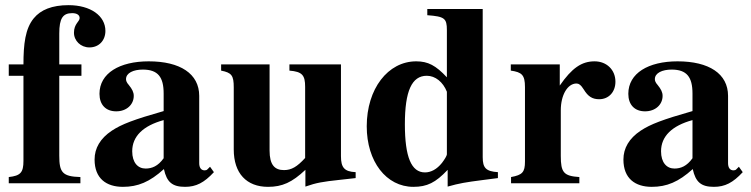

<svg xmlns="http://www.w3.org/2000/svg" viewBox="-20 -711 2914 745"><path d="M14 -461V-417H71V-87C71 -42 60 -29 14 -24V0H292V-24C222 -26 210 -42 210 -107V-417H296V-461H210V-581C210 -640 224 -660 260 -660C278 -660 289 -653 289 -641C289 -627 267 -619 267 -584C267 -553 293 -527 327 -527C364 -527 389 -554 389 -591C389 -650 331 -691 246 -691C182 -691 138 -673 111 -640C78 -600 71 -540 71 -461Z M615 -97C593 -66 569 -57 545 -57C515 -57 493 -80 493 -124C493 -182 535 -223 615 -245ZM795 -64 785 -54C782 -51 779 -50 774 -50C760 -50 753 -61 753 -78V-339C753 -425 679 -473 557 -473C444 -473 366 -427 366 -347C366 -305 390 -279 431 -279C471 -279 499 -305 499 -339C499 -353 493 -365 480 -381C471 -391 469 -398 469 -404C469 -428 498 -441 534 -441C593 -441 615 -412 615 -348V-280C499 -247 452 -229 414 -204C369 -174 347 -136 347 -92C347 -18 393 14 457 14C515 14 561 -5 616 -55C627 -4 649 14 698 14C741 14 772 -2 810 -43Z M1360 -20V-43C1316 -45 1303 -61 1303 -105V-461H1103V-437C1153 -433 1164 -419 1164 -374V-98C1133 -64 1111 -51 1082 -51C1046 -51 1026 -71 1026 -127V-461H838V-437C879 -429 887 -418 887 -372V-131C887 -38 937 14 1020 14C1075 14 1113 -3 1165 -52V13C1208 -2 1232 -6 1297 -13Z M1714 -112C1714 -107 1705 -92 1695 -79C1675 -54 1652 -42 1629 -42C1576 -42 1551 -102 1551 -229C1551 -358 1578 -417 1636 -417C1669 -417 1699 -393 1714 -355ZM1912 -20V-43C1866 -46 1853 -59 1853 -101V-676H1638V-652C1705 -647 1714 -640 1714 -594V-411C1671 -457 1641 -473 1595 -473C1485 -473 1403 -366 1403 -221C1403 -84 1479 14 1584 14C1637 14 1670 -2 1717 -52V13C1763 0 1788 -4 1850 -12Z M2152 -461H1962V-437C2005 -431 2017 -420 2017 -373V-84C2017 -43 2007 -32 1963 -24V0H2228V-24C2167 -28 2156 -42 2156 -106V-283C2156 -342 2182 -387 2217 -387C2225 -387 2234 -382 2245 -364C2262 -336 2279 -326 2305 -326C2342 -326 2368 -354 2368 -394C2368 -440 2334 -473 2287 -473C2237 -473 2199 -447 2152 -379Z M2667 -97C2645 -66 2621 -57 2597 -57C2567 -57 2545 -80 2545 -124C2545 -182 2587 -223 2667 -245ZM2847 -64 2837 -54C2834 -51 2831 -50 2826 -50C2812 -50 2805 -61 2805 -78V-339C2805 -425 2731 -473 2609 -473C2496 -473 2418 -427 2418 -347C2418 -305 2442 -279 2483 -279C2523 -279 2551 -305 2551 -339C2551 -353 2545 -365 2532 -381C2523 -391 2521 -398 2521 -404C2521 -428 2550 -441 2586 -441C2645 -441 2667 -412 2667 -348V-280C2551 -247 2504 -229 2466 -204C2421 -174 2399 -136 2399 -92C2399 -18 2445 14 2509 14C2567 14 2613 -5 2668 -55C2679 -4 2701 14 2750 14C2793 14 2824 -2 2862 -43Z"/></svg>

Font: XITS
Style: Bold
Weight: 700
Designer: MicroPress Inc., with final additions and corrections provided by Coen Hoffman, Elsevier (retired)
Version: Version 1.302